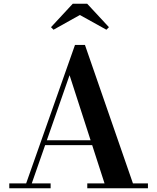

<svg xmlns="http://www.w3.org/2000/svg" viewBox="-20 -1004 838 1024"><path d="M212 -230V-256H532.5V-230ZM433 -764.5 689 -26H769V0H445.5V-26H537.5L351 -603L149.5 -26H250V0H29.5V-26H119.5L380 -764.5ZM265.5 -845.5 252 -859 368 -984H445L561 -859L547.5 -845.5L406 -924Z"/></svg>

Font: Bodoni Moda SC 9pt SemiBold
Style: Regular
Weight: 600
Designer: Owen Earl
Foundry: indestructible type
Version: Version 2.005